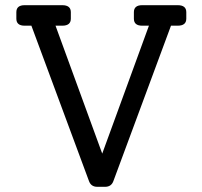

<svg xmlns="http://www.w3.org/2000/svg" viewBox="-20 -720 780 740"><path d="M665 -700Q698 -700 698 -673V-648Q698 -621 665 -621H639L417 -22Q409 0 385 0H355Q331 0 323 -22L101 -621H75Q43 -621 43 -648V-673Q43 -700 75 -700H220Q253 -700 253 -673V-648Q253 -621 220 -621H194L374 -128L554 -621H528Q496 -621 496 -648V-673Q496 -700 528 -700Z"/></svg>

Font: Solway
Style: Regular
Weight: 400
Designer: Mariya V. Pigoulevskaya
Foundry: The Northern Block Ltd.
Version: Version 1.000;hotconv 1.0.109;makeotfexe 2.5.65596